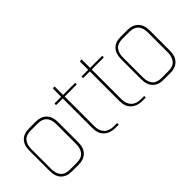

<svg xmlns="http://www.w3.org/2000/svg" viewBox="-23 -640 929 929"><g transform="rotate(-45 442.0 -175.0)"><path d="M149 0H101Q66 0 46.5 -20Q27 -40 27 -78V-216Q27 -254 46.5 -274Q66 -294 101 -294H149Q183 -294 203 -274Q223 -254 223 -216V-78Q223 -40 203 -20Q183 0 149 0ZM210 -216Q210 -246 195 -263.5Q180 -281 149 -281H101Q69 -281 54 -263.5Q39 -246 39 -216V-79Q39 -48 54 -30.5Q69 -13 101 -13H149Q180 -13 195 -31Q210 -49 210 -79Z M420 0H399Q364 0 342 -20Q320 -40 320 -76V-281H276Q274 -281 274 -284V-288Q274 -292 276 -292H320V-345Q320 -350 324 -350H332Q334 -350 333.5 -348.5Q333 -347 333 -345V-292H414Q416 -292 416 -288V-284Q416 -281 414 -281H333V-76Q333 -47 350 -29Q367 -11 399 -11H420Q422 -11 422 -8V-3Q422 0 420 0Z M605 0H584Q549 0 527 -20Q505 -40 505 -76V-281H461Q459 -281 459 -284V-288Q459 -292 461 -292H505V-345Q505 -350 509 -350H517Q519 -350 518.5 -348.5Q518 -347 518 -345V-292H599Q601 -292 601 -288V-284Q601 -281 599 -281H518V-76Q518 -47 535 -29Q552 -11 584 -11H605Q607 -11 607 -8V-3Q607 0 605 0Z M776 0H728Q693 0 673.5 -20Q654 -40 654 -78V-216Q654 -254 673.5 -274Q693 -294 728 -294H776Q810 -294 830 -274Q850 -254 850 -216V-78Q850 -40 830 -20Q810 0 776 0ZM837 -216Q837 -246 822 -263.5Q807 -281 776 -281H728Q696 -281 681 -263.5Q666 -246 666 -216V-79Q666 -48 681 -30.5Q696 -13 728 -13H776Q807 -13 822 -31Q837 -49 837 -79Z"/></g></svg>

Font: Chathura Thin
Style: Regular
Weight: 250
Designer: Appaji Ambarisha Darbha
Foundry: Aditya Fonts
Version: Version 1.002 2016